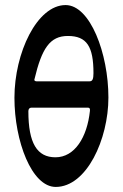

<svg xmlns="http://www.w3.org/2000/svg" viewBox="-20 -724 485 758"><path d="M200 14C322 14 408 -174 408 -339C408 -513 336 -704 239 -704C126 -704 37 -515 37 -338C37 -167 105 14 200 14ZM124 -403C120 -403 114 -405 116 -411C145 -533 177 -582 248 -582C323 -582 349 -540 349 -435C349 -412 345 -403 334 -403ZM199 -103C126 -103 92 -159 92 -285C92 -293 96 -299 104 -299H327C334 -299 336 -295 335 -286C324 -182 275 -103 199 -103Z"/></svg>

Font: EB Garamond
Style: Bold
Weight: 700
Designer: Georg Duffner and Octavio Pardo
Foundry: Georg Duffner
Version: Version 1.000;PS 001.000;hotconv 1.0.88;makeotf.lib2.5.64775